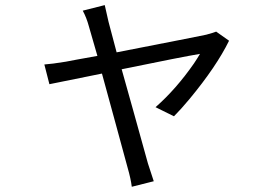

<svg xmlns="http://www.w3.org/2000/svg" viewBox="-20 -632 1040 742"><path d="M815.4 -509.8 865.2 -474.6Q816.4 -375 712.9 -250Q678.7 -209 652.3 -182.6L581.1 -217.8Q660.2 -287.1 729.5 -386.7Q743.2 -407.2 752.9 -423.8Q682.6 -412.1 450.2 -364.3Q464.8 -312.5 495.1 -204.1Q543.9 -28.3 551.8 0Q557.6 19.5 574.2 68.4L489.3 89.8Q485.4 58.6 473.6 17.6Q466.8 -6.8 428.7 -147.5Q391.6 -283.2 374 -347.7Q221.7 -317.4 170.9 -306.6L151.4 -382.8Q180.7 -384.8 234.4 -393.6Q241.2 -394.5 275.4 -401.4Q325.2 -410.2 356.4 -416Q333 -499 323.2 -531.2Q314.5 -563.5 299.8 -590.8L384.8 -612.3Q385.7 -606.4 399.4 -547.9L430.7 -429.7Q736.3 -489.3 777.3 -498Q806.6 -505.9 815.4 -509.8Z"/></svg>

Font: Taipei Sans TC Beta
Style: Regular
Weight: 400
Designer: JT Foundry
Foundry: JT Foundry
Version: Version 1.000